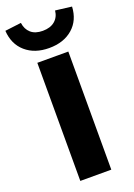

<svg xmlns="http://www.w3.org/2000/svg" viewBox="-215 -1012 749 1077"><g transform="rotate(-20 160.0 -473.5)"><path d="M68 0V-705H253V0ZM160 -760Q74 -760 20 -807Q-34 -854 -39 -935L58 -947Q63 -908 88.5 -885.5Q114 -863 159 -863Q204 -863 231 -885.5Q258 -908 262 -947L359 -935Q355 -854 301 -807Q247 -760 160 -760Z"/></g></svg>

Font: Nunito Sans 11pt Black
Style: Regular
Weight: 900
Version: Version 3.101;gftools[0.9.27]